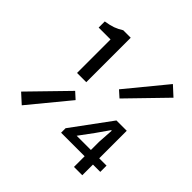

<svg xmlns="http://www.w3.org/2000/svg" viewBox="-166 -785 932 932"><g transform="rotate(45 300.0 -319.0)"><path d="M155.8 -333V-563H74.2V-605Q106 -609.9 126.5 -617.4Q147 -625 168 -638.2H219.2V-333ZM389.2 -391.1 356 -420.9 522.9 -624 571.8 -579.1ZM467.8 0V-73.2H306.2V-104L454.1 -305.2H524.9V-116.2H575.2V-73.2H524.9V0ZM77.1 -32.2 27.8 -77.1 210.9 -265.1 244.1 -234.9ZM370.1 -116.2H467.8V-171.9L473.1 -253.9H469.2L423.8 -189Z"/></g></svg>

Font: Office Code Pro D
Style: Regular
Weight: 400
Designer: Nathan Rutzky & Paul D. Hunt
Foundry: Adobe Systems Incorporated
Version: Version 1.004;PS 001.004;hotconv 1.0.70;makeotf.lib2.5.58329